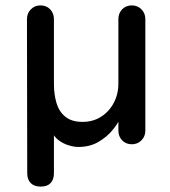

<svg xmlns="http://www.w3.org/2000/svg" viewBox="-20 -535 629 712"><path d="M131 157Q107 157 94 144Q81 131 81 107L80 -464Q80 -486 94.5 -500.5Q109 -515 130 -515Q152 -515 166 -500.5Q180 -486 180 -464V-224Q180 -185 189.5 -153Q199 -121 222.5 -102Q246 -83 286 -83Q316 -83 340 -94Q364 -105 382 -125Q400 -145 409.5 -170.5Q419 -196 419 -224V-464Q419 -486 433 -500.5Q447 -515 469 -515Q490 -515 504.5 -500.5Q519 -486 519 -464V-51Q519 -29 504.5 -14.5Q490 0 469 0Q447 0 433 -14.5Q419 -29 419 -51V-96L421 -88Q415 -74 395.5 -50.5Q376 -27 344.5 -8.5Q313 10 270 10Q255 10 235 4Q215 -2 198 -14.5Q181 -27 173 -46L180 -61V107Q180 131 167.5 144Q155 157 131 157Z"/></svg>

Font: Quicksand SemiBold
Style: Regular
Weight: 600
Designer: Andrew Paglinawan
Foundry: Andrew Paglinawan
Version: Version 3.006